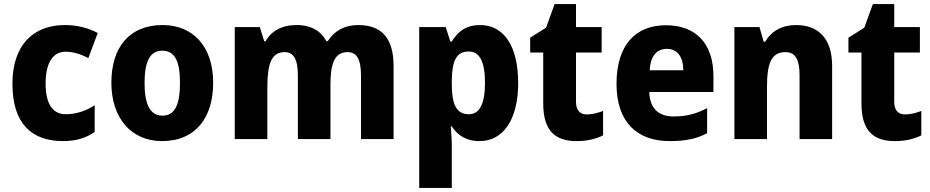

<svg xmlns="http://www.w3.org/2000/svg" viewBox="-20 -683 4570 943"><path d="M290 10C354 10 404 -6 445 -35V-166C402 -138 353 -122 303 -122C241 -122 204 -169 204 -273C204 -376 241 -429 302 -429C340 -429 376 -417 414 -398L460 -521C415 -545 361 -560 299 -560C141 -560 41 -459 41 -272C41 -77 134 10 290 10Z M1027 -276C1027 -458 925 -560 779 -560C615 -560 527 -451 527 -276C527 -105 623 10 776 10C941 10 1027 -106 1027 -276ZM690 -276C690 -380 716 -434 777 -434C840 -434 864 -380 864 -276C864 -171 840 -115 778 -115C716 -115 690 -172 690 -276Z M1739 -560C1673 -560 1622 -532 1590 -481H1583C1557 -529 1511 -560 1436 -560C1363 -560 1311 -529 1284 -480H1278L1256 -550H1133V0H1293V-252C1293 -367 1312 -427 1378 -427C1422 -427 1443 -392 1443 -312V0H1603V-268C1603 -372 1624 -427 1687 -427C1731 -427 1753 -394 1753 -312V0H1913V-359C1913 -497 1853 -560 1739 -560Z M2338 -560C2270 -560 2230 -530 2199 -479H2192L2169 -550H2039V240H2199V32C2199 1 2196 -30 2194 -62H2199C2226 -21 2267 10 2336 10C2448 10 2525 -91 2525 -275C2525 -458 2454 -560 2338 -560ZM2282 -430C2335 -430 2362 -382 2362 -276C2362 -172 2335 -122 2283 -122C2220 -122 2199 -172 2199 -270V-291C2201 -386 2222 -430 2282 -430Z M2862 -121C2828 -121 2809 -142 2809 -183V-425H2935V-550H2809V-663H2704L2662 -547L2584 -498V-425H2648V-175C2648 -37 2710 10 2812 10C2867 10 2906 -1 2942 -18V-138C2915 -128 2889 -121 2862 -121Z M3251 -559C3101 -559 3008 -462 3008 -271C3008 -84 3108 10 3269 10C3349 10 3403 -2 3453 -29V-152C3398 -123 3350 -111 3288 -111C3211 -111 3171 -154 3169 -231H3484V-309C3484 -470 3397 -559 3251 -559ZM3256 -443C3308 -443 3336 -402 3336 -338H3171C3175 -411 3208 -443 3256 -443Z M3890 -560C3821 -560 3769 -531 3738 -478H3731L3710 -550H3587V0H3747V-253C3747 -371 3767 -427 3838 -427C3888 -427 3907 -388 3907 -313V0H4067V-359C4067 -495 3998 -560 3890 -560Z M4425 -121C4391 -121 4372 -142 4372 -183V-425H4498V-550H4372V-663H4267L4225 -547L4147 -498V-425H4211V-175C4211 -37 4273 10 4375 10C4430 10 4469 -1 4505 -18V-138C4478 -128 4452 -121 4425 -121Z"/></svg>

Font: Noto Sans Thai Looped SemiCondensed ExtraBold
Style: Regular
Weight: 800
Width: 4
Designer: Sasikarn Vongin, Ben Mitchell
Foundry: The Fontpad Ltd
Version: Version 1.001